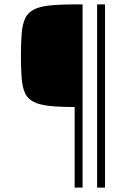

<svg xmlns="http://www.w3.org/2000/svg" viewBox="-20 -708 597 872"><path d="M319 144V-222Q249 -222 204 -227Q159 -232 132.5 -245.5Q106 -259 94 -284.5Q82 -310 78.5 -351.5Q75 -393 75 -454Q75 -515 78.5 -556.5Q82 -598 94 -624Q106 -650 132.5 -664Q159 -678 204 -683Q249 -688 319 -688H355V144ZM421 144V-688H457V144Z"/></svg>

Font: Saira Thin Thin
Style: Regular
Weight: 250
Version: Version 1.101